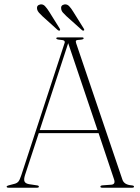

<svg xmlns="http://www.w3.org/2000/svg" viewBox="-20 -874 654 894"><path d="M161 -5Q161 0 152.5 0H20Q11 0 11 -5Q11 -8.5 20.5 -11L49 -18.5Q59.5 -21.5 65.8 -28.8Q72 -36 79.5 -59L280 -671.5Q283.5 -679.5 279.2 -683.8Q275 -688 257.5 -689Q242 -690.5 242 -695.5Q242 -700 251.5 -700H361Q369.5 -700 369.5 -695.5Q369.5 -690.5 355 -689Q337.5 -688.5 334.5 -685.2Q331.5 -682 334.5 -673L550 -37.5Q558 -13.5 593 -11Q604 -10 604 -5Q604 0 595.5 0H456Q447.5 0 447.5 -5Q447.5 -10 457 -11L498.5 -14Q519.5 -16 510.5 -40.5L439 -254H160.5L96.5 -59Q90 -38.5 94.2 -29Q98.5 -19.5 115 -16.5L151.5 -11Q161 -10 161 -5ZM165 -268.5H434L297.5 -673ZM321 -819.5 370 -741Q374 -735 371 -732.5Q367 -729.5 361.5 -734L289.5 -798.5Q280.5 -807 273.5 -814.8Q266.5 -822.5 265 -832Q261.5 -850 280.5 -853.5Q292.5 -855 301.8 -845.5Q311 -836 321 -819.5ZM209 -819.5 258 -741Q261.5 -735 259 -732.5Q255 -729.5 249 -734L177.5 -798.5Q168.5 -807 161.5 -814.8Q154.5 -822.5 152.5 -832Q149.5 -850 168.5 -853.5Q180.5 -855 189.5 -845.5Q198.5 -836 209 -819.5Z"/></svg>

Font: Fraunces 72pt Thin
Style: Regular
Weight: 100
Version: Version 1.000;[b76b70a41]